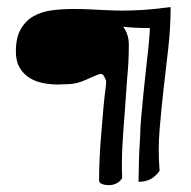

<svg xmlns="http://www.w3.org/2000/svg" viewBox="-20 -540 557 561"><path d="M478.5 -519.5Q478.5 -459 471.7 -399.4Q464.8 -339.8 458 -280.3Q451.2 -220.7 446.3 -161.1Q441.4 -101.6 446.3 -41Q434.6 -24.4 419.9 -16.6Q405.3 -8.8 384.8 -8.8Q384.8 -16.6 385.3 -36.1Q385.7 -55.7 386.2 -77.1Q386.7 -98.6 388.2 -117.7Q389.6 -136.7 389.6 -144.5Q389.6 -166 392.6 -197.8Q395.5 -229.5 398.9 -264.6Q402.3 -299.8 406.2 -334Q410.2 -368.2 413.1 -396Q416 -423.8 417 -440.9Q418 -458 418 -458Q395.5 -458 376 -459Q356.4 -460 339.8 -461.9Q356.4 -440.4 356.4 -409.2Q356.4 -359.4 351.6 -311.5L344.7 -214.8Q340.8 -167 337.9 -118.2Q335 -69.3 336.9 -19.5Q330.1 -8.8 319.8 -3.9Q309.6 1 298.8 1Q294.9 1 290 0.5Q285.2 0 280.8 -1.5Q276.4 -2.9 272.9 -5.4Q269.5 -7.8 269.5 -13.7Q269.5 -50.8 271.5 -85.9Q273.4 -121.1 276.4 -155.8Q279.3 -190.4 282.2 -224.6Q285.2 -258.8 290 -294.9V-304.7Q289.1 -307.6 285.2 -314.9Q281.2 -322.3 279.3 -323.2Q279.3 -323.2 277.3 -323.2H275.4L274.4 -324.2Q273.4 -324.2 272.5 -323.7Q271.5 -323.2 269.5 -323.2Q252 -316.4 230.5 -306.6Q209 -296.9 189.5 -294.9Q188.5 -294.9 184.1 -294.4Q179.7 -293.9 173.3 -293.9Q167 -293.9 160.6 -293.5Q154.3 -293 150.4 -293Q127.9 -293 105.5 -297.4Q83 -301.8 65.4 -313Q47.9 -324.2 37.1 -342.8Q26.4 -361.3 26.4 -389.6Q26.4 -429.7 40.5 -454.6Q54.7 -479.5 78.1 -492.7Q101.6 -505.9 131.3 -509.8Q161.1 -513.7 192.4 -513.7Q220.7 -513.7 241.7 -512.7Q262.7 -511.7 280.8 -510.7Q298.8 -509.8 316.9 -509.3Q335 -508.8 356.9 -509.3Q378.9 -509.8 407.7 -511.7Q436.5 -513.7 478.5 -519.5Z"/></svg>

Font: Swanky and Moo Moo
Style: Regular
Weight: 400
Designer: Kimberly Geswein
Foundry: Kimberly Geswein
Version: Version 1.002 2001